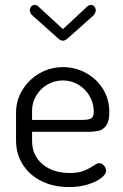

<svg xmlns="http://www.w3.org/2000/svg" viewBox="-20 -751 498 778"><path d="M349 -731Q356.8 -731 362.4 -724.5Q368 -718 368 -709Q368 -697 356 -686L255 -596Q243.3 -586 235.5 -586Q224.8 -586 215 -596L114 -686Q101 -696 101 -709Q101 -718 106.6 -724.5Q112.2 -731 120 -731Q129 -731 135 -725L235 -633L334 -725Q340 -731 349 -731ZM423 -296.7Q423 -260.9 411 -243.4Q399 -226 381.7 -221.5Q364.5 -217 336 -217H110V-180Q110 -121.1 152.5 -85.5Q195 -50 262 -50Q296 -50 317 -58Q338 -66 358 -79Q364 -83 370.5 -86.5Q377 -90 382 -90Q393 -90 401.5 -79.7Q410 -69.3 410 -59Q410 -46 391 -30.5Q372 -15 337.5 -4Q302.9 7 260 7Q197 7 148.5 -17Q100 -41 72.5 -83.9Q45 -126.8 45 -183V-295Q45 -344.1 70.9 -386.5Q96.9 -428.9 140.4 -454Q184 -479 235.5 -479Q285 -479 328.2 -455.5Q371.5 -432 397.2 -390.5Q423 -349 423 -296.7ZM360 -298.9Q360 -331 344 -360Q328 -389 299.3 -407Q270.5 -425 235.3 -425Q201 -425 172.5 -408.5Q144 -392 127 -364Q110 -336 110 -303.3V-265H310Q340.4 -265 350.2 -271.6Q360 -278.2 360 -298.9Z"/></svg>

Font: Dosis
Style: Regular
Weight: 400
Designer: Edgar Tolentino, Pablo Impallari, Igino Marini
Foundry: Edgar Tolentino, Pablo Impallari, Igino Marini
Version: Version 1.007;Glyphs 3.1.1 (3134)